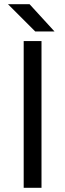

<svg xmlns="http://www.w3.org/2000/svg" viewBox="-20 -896 311 916"><path d="M93 -700H178V0H93ZM18 -876H121L240 -746H148Z"/></svg>

Font: Oak Sans
Style: Regular
Weight: 400
Designer: Erik Kennedy, Walven
Foundry: Erik Kennedy, Walven
Version: Version 1.000